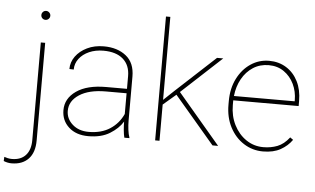

<svg xmlns="http://www.w3.org/2000/svg" viewBox="-130 -847 1902 1158"><g transform="rotate(5 821.0 -268.5)"><path d="M79.6 -693.4Q79.6 -704.6 87.4 -712.6Q95.2 -720.7 106.4 -720.7Q117.7 -720.7 125.7 -712.6Q133.8 -704.6 133.8 -693.4Q133.8 -682.1 125.7 -674.3Q117.7 -666.5 106.4 -666.5Q95.2 -666.5 87.4 -674.3Q79.6 -682.1 79.6 -693.4ZM90.8 -528.3H117.2V63Q117.2 135.7 80.3 174.6Q43.5 213.4 -22 213.4Q-45.9 213.4 -69.8 203.6L-68.4 178.2Q-60.5 181.2 -48.1 184.1Q-35.6 187 -22 187Q32.2 187 61.5 154.5Q90.8 122.1 90.8 63Z M642.6 0Q637.7 -19 635.3 -45.7Q632.8 -72.3 632.8 -96.7Q606.4 -53.7 554.9 -22Q503.4 9.8 424.8 9.8Q351.1 9.8 306.6 -30.5Q262.2 -70.8 262.2 -133.8Q262.2 -204.6 326.9 -249.8Q391.6 -294.9 506.3 -294.9H632.8V-372.1Q632.8 -438 590.8 -474.9Q548.8 -511.7 471.7 -511.7Q423.8 -511.7 385.5 -494.9Q347.2 -478 325 -448.7Q302.7 -419.4 302.7 -382.8L276.4 -383.8Q276.4 -425.3 301.5 -460.2Q326.7 -495.1 370.8 -516.6Q415 -538.1 471.7 -538.1Q554.2 -538.1 606.7 -496.3Q659.2 -454.6 659.2 -371.1V-106.4Q659.2 -78.1 662.8 -49.3Q666.5 -20.5 672.9 -4.4V0ZM424.8 -16.1Q501.5 -16.1 554 -50.3Q606.4 -84.5 632.8 -142.6V-268.1H507.8Q405.8 -268.1 347.2 -230Q288.6 -191.9 288.6 -131.8Q288.6 -84 326.7 -50Q364.7 -16.1 424.8 -16.1Z M1176.3 0 933.1 -285.6 932.1 -284.7 855.5 -219.2V0H829.1V-750H855.5V-247.6L917.5 -306.2L1157.7 -528.3H1195.3L952.6 -303.7L1210.4 0Z M1482.4 9.8Q1418.5 9.8 1365.7 -23.9Q1313 -57.6 1282 -116.9Q1251 -176.3 1251 -252.9V-274.4Q1251 -351.6 1281 -411.1Q1311 -470.7 1361.3 -504.4Q1411.6 -538.1 1472.7 -538.1Q1531.2 -538.1 1576.7 -509.8Q1622.1 -481.4 1647.7 -430.7Q1673.3 -379.9 1673.3 -312.5V-281.7H1277.3Q1277.3 -278.3 1277.3 -274.4V-252.9Q1277.3 -187 1304.4 -133.3Q1331.5 -79.6 1377.9 -47.9Q1424.3 -16.1 1482.4 -16.1Q1527.8 -16.1 1567.1 -31.2Q1606.4 -46.4 1639.2 -88.9L1657.7 -75.7Q1631.3 -38.1 1588.6 -14.2Q1545.9 9.8 1482.4 9.8ZM1472.7 -511.7Q1419.4 -511.7 1377.9 -484.9Q1336.4 -458 1310.8 -411.9Q1285.2 -365.7 1279.3 -308.1H1647V-314.5Q1647 -367.7 1625.5 -412.4Q1604 -457 1564.9 -484.4Q1525.9 -511.7 1472.7 -511.7Z"/></g></svg>

Font: Vazirmatn RD FD Thin
Style: Regular
Weight: 100
Designer: Saber Rastikerdar
Foundry: Saber Rastikerdar
Version: Version 33.003